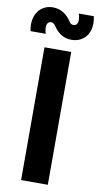

<svg xmlns="http://www.w3.org/2000/svg" viewBox="-141 -1022 552 1068"><g transform="rotate(10 134.5 -488.5)"><path d="M200 -817C276 -817 320 -882 300 -968H215C229 -928 221 -900 197 -900C185 -900 177 -906 170 -919C148 -952 114 -977 68 -977C-3 -977 -51 -914 -32 -825H54C40 -865 49 -894 72 -894C83 -894 91 -888 99 -875C128 -834 160 -817 200 -817ZM60 -750V0H211V-750Z"/></g></svg>

Font: Oakes Bold
Style: Regular
Weight: 700
Designer: Samuel Oakes
Foundry: Samuel Oakes
Version: Version 1.003;PS 001.003;hotconv 1.0.88;makeotf.lib2.5.64775